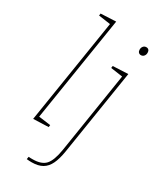

<svg xmlns="http://www.w3.org/2000/svg" viewBox="-244 -850 987 1171"><g transform="rotate(30 249.5 -264.5)"><path d="M67 2 185 -741 191 -732 100 -745 102 -760 209 -765 91 -22 86 -29 176 -17 174 -2ZM156 234 159 216Q167 217 174 217Q181 217 187 217Q249 217 277 186.5Q305 156 318 77L409 -501L415 -492L324 -505L326 -520L433 -525L338 75Q329 131 312 166.5Q295 202 266 219Q237 236 191 236Q181 236 173 235.5Q165 235 156 234ZM441 -663Q431 -663 424.5 -670Q418 -677 418 -689Q418 -703 426 -712.5Q434 -722 447 -722Q458 -722 464 -715Q470 -708 470 -696Q470 -682 462 -672.5Q454 -663 441 -663Z"/></g></svg>

Font: Bitter Thin Thin
Style: Italic
Weight: 250
Italic angle: -9°
Version: Version 2.002